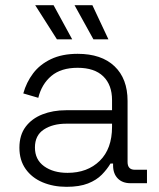

<svg xmlns="http://www.w3.org/2000/svg" viewBox="-20 -708 614 742"><path d="M237 14Q186 14 144.5 -3.5Q103 -21 79 -55Q55 -89 55 -137Q55 -186 79 -218Q103 -250 144 -266Q185 -282 235 -282H413V-321Q413 -380 379 -413Q345 -446 280 -446Q216 -446 178.5 -414.5Q141 -383 128 -330L70 -347Q82 -390 108 -424.5Q134 -459 177 -479.5Q220 -500 280 -500Q372 -500 422.5 -452Q473 -404 473 -318V-82Q473 -52 501 -52H548V0H484Q453 0 435 -18.5Q417 -37 417 -69V-76H407Q394 -54 373.5 -33Q353 -12 320 1Q287 14 237 14ZM241 -40Q318 -40 365.5 -86.5Q413 -133 413 -218V-230H236Q184 -230 149.5 -207.5Q115 -185 115 -138Q115 -91 150.5 -65.5Q186 -40 241 -40ZM200 -556 116 -688H187L259 -556ZM341 -556 268 -688H337L399 -556Z"/></svg>

Font: Space Grotesk Light Light
Style: Regular
Weight: 300
Version: Version 2.000